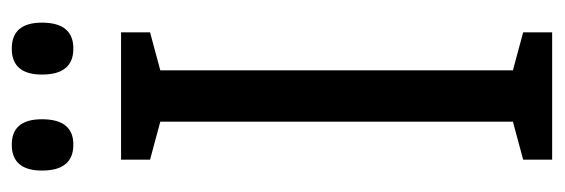

<svg xmlns="http://www.w3.org/2000/svg" viewBox="-328 -606 935 318"><g transform="rotate(-90 139.0 -447.5)"><path d="M244 0H33V-48L96 -65V-649L33 -666V-714H244V-666L181 -649V-65L244 -48ZM174 -845Q174 -793 217 -793Q260 -793 260 -845Q260 -895 217 -895Q174 -895 174 -845ZM15 -845Q15 -793 58 -793Q100 -793 100 -845Q100 -895 58 -895Q15 -895 15 -845Z"/></g></svg>

Font: Noto Sans Display Condensed
Style: Regular
Weight: 400
Width: 3
Designer: Monotype Design Team
Foundry: Monotype Imaging Inc.
Version: Version 1.900